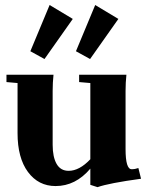

<svg xmlns="http://www.w3.org/2000/svg" viewBox="-20 -734 590 769"><path d="M101.6 -528.8 178.7 -713.9 271.5 -658.2 158.2 -497.6ZM284.2 -528.8 361.3 -713.9 454.1 -658.2 340.8 -497.6ZM202.6 11.2Q133.8 11.2 92 -45.2Q50.3 -101.6 50.3 -200.7V-401.4L5.9 -405.3V-434.6H194.3Q190.9 -403.3 190.9 -369.6V-154.3Q190.9 -105 206.8 -77.4Q222.7 -49.8 254.9 -49.8Q297.9 -49.8 341.8 -96.2V-401.4L296.9 -405.3V-434.6H486.3Q482.9 -403.3 482.9 -369.6V-136.7Q482.9 -56.2 507.3 -56.2Q521 -56.2 534.2 -61L544.9 -18.1Q416 -0.5 370.6 15.6L341.8 6.3V-58.6Q282.7 11.2 202.6 11.2Z"/></svg>

Font: Elstob Grade
Style: Regular
Weight: 400
Designer: Peter S. Baker
Version: Version 1.015